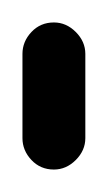

<svg xmlns="http://www.w3.org/2000/svg" viewBox="-20 -686 96 171"><path d="M0 -638Q0 -649 8 -657.5Q16 -666 28 -666Q39 -666 47.5 -657.5Q56 -649 56 -638V-563Q56 -552 47.5 -543.5Q39 -535 28 -535Q16 -535 8 -543.5Q0 -552 0 -563Z"/></svg>

Font: RIT Ala
Style: Regular
Weight: 400
Designer: Radhakrishan VN, Aswathy J
Version: 1.0